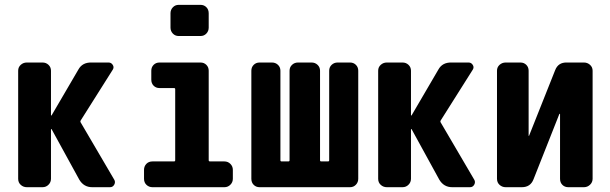

<svg xmlns="http://www.w3.org/2000/svg" viewBox="-20 -780 2540 800"><path d="M316.4 -269.5 456.1 -31.2Q461.9 -21.5 456.1 -10.7Q450.2 0 438.5 0H364.3Q329.1 0 310.5 -31.2L195.3 -241.2Q195.3 -242.2 193.4 -242.2Q192.4 -242.2 192.4 -241.2V-35.2Q192.4 -20.5 182.1 -10.3Q171.9 0 157.2 0H91.8Q77.1 0 66.4 -9.8Q55.7 -19.5 55.7 -35.2V-485.4Q55.7 -500 66.4 -509.8Q77.1 -519.5 91.8 -519.5H157.2Q171.9 -519.5 182.1 -509.8Q192.4 -500 192.4 -485.4V-299.8Q192.4 -298.8 193.4 -298.8Q195.3 -298.8 195.3 -299.8L306.6 -490.2Q323.2 -520.5 361.3 -519.5H432.6Q443.4 -519.5 449.7 -509.8Q456.1 -500 450.2 -490.2L316.4 -278.3Q313.5 -273.4 316.4 -269.5Z M724.6 -759.8H815.4Q830.1 -759.8 839.8 -750Q849.6 -740.2 849.6 -724.6V-665Q849.6 -650.4 839.8 -640.1Q830.1 -629.9 815.4 -629.9H724.6Q710 -629.9 700.2 -640.1Q690.4 -650.4 690.4 -665V-724.6Q690.4 -739.3 700.2 -749.5Q710 -759.8 724.6 -759.8ZM915 -107.4Q929.7 -107.4 939.9 -97.2Q950.2 -86.9 950.2 -72.3V-35.2Q950.2 -20.5 939.9 -10.3Q929.7 0 915 0H615.2Q600.6 0 590.3 -9.8Q580.1 -19.5 580.1 -35.2V-72.3Q580.1 -86.9 589.8 -97.2Q599.6 -107.4 615.2 -107.4H705.1Q710 -107.4 710 -112.3V-408.2Q710 -413.1 705.1 -413.1H644.5Q629.9 -413.1 620.1 -422.9Q610.4 -432.6 610.4 -448.2V-485.4Q610.4 -500 620.1 -509.8Q629.9 -519.5 644.5 -519.5H815.4Q830.1 -519.5 839.8 -509.8Q849.6 -500 849.6 -485.4V-112.3Q849.6 -107.4 855.5 -107.4Z M1438.5 -519.5Q1453.1 -519.5 1462.9 -509.8Q1472.7 -500 1472.7 -485.4V-35.2Q1472.7 -20.5 1462.9 -10.3Q1453.1 0 1438.5 0H1061.5Q1046.9 0 1037.1 -9.8Q1027.3 -19.5 1027.3 -35.2V-485.4Q1027.3 -500 1037.1 -509.8Q1046.9 -519.5 1061.5 -519.5H1113.3Q1127.9 -519.5 1138.2 -509.8Q1148.4 -500 1148.4 -485.4V-112.3Q1148.4 -107.4 1153.3 -107.4H1181.6Q1186.5 -107.4 1186.5 -112.3V-485.4Q1186.5 -500 1196.8 -509.8Q1207 -519.5 1221.7 -519.5H1278.3Q1293 -519.5 1303.2 -509.8Q1313.5 -500 1313.5 -485.4V-112.3Q1313.5 -107.4 1318.4 -107.4H1346.7Q1351.6 -107.4 1351.6 -112.3V-485.4Q1351.6 -500 1361.8 -509.8Q1372.1 -519.5 1386.7 -519.5Z M1816.4 -269.5 1956.1 -31.2Q1961.9 -21.5 1956.1 -10.7Q1950.2 0 1938.5 0H1864.3Q1829.1 0 1810.5 -31.2L1695.3 -241.2Q1695.3 -242.2 1693.4 -242.2Q1692.4 -242.2 1692.4 -241.2V-35.2Q1692.4 -20.5 1682.1 -10.3Q1671.9 0 1657.2 0H1591.8Q1577.1 0 1566.4 -9.8Q1555.7 -19.5 1555.7 -35.2V-485.4Q1555.7 -500 1566.4 -509.8Q1577.1 -519.5 1591.8 -519.5H1657.2Q1671.9 -519.5 1682.1 -509.8Q1692.4 -500 1692.4 -485.4V-299.8Q1692.4 -298.8 1693.4 -298.8Q1695.3 -298.8 1695.3 -299.8L1806.6 -490.2Q1823.2 -520.5 1861.3 -519.5H1932.6Q1943.4 -519.5 1949.7 -509.8Q1956.1 -500 1950.2 -490.2L1816.4 -278.3Q1813.5 -273.4 1816.4 -269.5Z M2413.1 -519.5Q2427.7 -519.5 2438.5 -509.8Q2449.2 -500 2449.2 -485.4V-35.2Q2449.2 -20.5 2438.5 -10.3Q2427.7 0 2413.1 0H2347.7Q2333 0 2323.2 -9.8Q2313.5 -19.5 2313.5 -35.2V-304.7Q2313.5 -305.7 2312 -305.7Q2310.5 -305.7 2310.5 -304.7L2203.1 -33.2Q2190.4 0 2154.3 0H2086.9Q2072.3 0 2061.5 -9.8Q2050.8 -19.5 2050.8 -35.2V-485.4Q2050.8 -500 2061.5 -509.8Q2072.3 -519.5 2086.9 -519.5H2148.4Q2163.1 -519.5 2172.9 -509.8Q2182.6 -500 2182.6 -485.4V-214.8Q2182.6 -213.9 2183.6 -213.9Q2184.6 -213.9 2184.6 -214.8L2293 -487.3Q2305.7 -520.5 2341.8 -519.5Z"/></svg>

Font: Rounded-L Mgen+ 1m bold
Style: Bold
Weight: 700
Designer: [Source Han Sans]
Ryoko NISHIZUKA  (kana & ideographs); Paul D. Hunt (Latin, Greek & Cyrillic); Wenlong ZHANG  (bopomofo
Version: Version 1.059.20150602